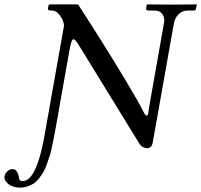

<svg xmlns="http://www.w3.org/2000/svg" viewBox="-89 -666 915 873"><path d="M120.1 -87.9 202.1 -549.8Q200.2 -572.3 184.1 -595.2Q168 -618.2 145 -618.2H140.1Q135.7 -618.2 132.1 -620.4Q128.4 -622.6 128.9 -626L131.8 -642.1L134.8 -646H266.1Q438 -380.4 538.1 -205.1Q543.5 -195.8 549.3 -184.3Q555.2 -172.9 558.8 -166Q562.5 -159.2 566.2 -152.6Q569.8 -146 572.8 -143.1Q575.7 -140.1 578.1 -140.1Q583.5 -140.1 585.9 -154.8L588.9 -178.2L655.8 -557.1Q658.2 -569.3 658.2 -570.8Q658.2 -590.8 647 -604.5Q635.7 -618.2 612.8 -618.2H585.9Q582.5 -618.2 578.6 -620.4Q574.7 -622.6 575.2 -626L578.1 -645L583 -646Q656.7 -645 692.9 -645L804.2 -646L806.2 -645L801.8 -626Q800.3 -618.2 792 -618.2H766.1Q738.8 -618.2 721.9 -600.1Q705.1 -582 701.2 -557.1L606 -21Q601.6 7.8 580.1 7.8Q555.7 6.3 543.9 -14.2L272.9 -455.1Q253.4 -487.8 245.1 -487.8Q235.4 -487.8 227.1 -439L165 -88.9Q160.2 -61 156.7 -43.9Q153.3 -26.9 147.7 -0.5Q142.1 25.9 137 42.5Q131.8 59.1 124 80.8Q116.2 102.5 108.2 116.2Q100.1 129.9 88.6 144.8Q77.1 159.7 64.7 168Q52.2 176.3 36.1 181.6Q20 187 2 187Q-28.8 187 -48.8 172.4Q-68.8 157.7 -68.8 141.1V138.2Q-66.4 123.5 -57.6 115Q-48.8 106.4 -42.5 104.7Q-36.1 103 -29.8 103Q-19.5 103 -12 115.2Q-4.4 127.4 -2.9 143.1Q-1.5 150.9 2.2 154.1Q5.9 157.2 14.2 157.2Q80.6 157.2 118.7 -79.6Q119.1 -81.5 119.4 -82.5Q119.6 -83.5 119.9 -85.2Q120.1 -86.9 120.1 -87.9Z"/></svg>

Font: Common Serif Medium
Style: Italic
Weight: 500
Italic angle: -12°
Designer: Philipp H. Poll, Khaled Hosny
Foundry: Stefan Peev, Context Ltd.
Version: Version 1.026